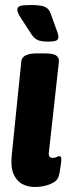

<svg xmlns="http://www.w3.org/2000/svg" viewBox="-20 -738 270 766"><path d="M119 8Q91 8 68.5 -4Q46 -16 34 -44Q22 -72 27 -120L65 -493Q68 -525 128 -525H158Q194 -525 205.5 -515.5Q217 -506 215 -492L175 -130Q172 -108 191 -108Q199 -108 205.5 -111.5Q212 -115 216 -115Q222 -115 224 -108.5Q226 -102 223 -84Q221 -70 219 -56.5Q217 -43 213 -32Q207 -14 179.5 -3Q152 8 119 8ZM171 -572Q144 -572 130 -578.5Q116 -585 105 -602L64 -665Q49 -688 49 -699Q49 -710 60.5 -714Q72 -718 102 -718Q140 -718 157 -711.5Q174 -705 181 -687L207 -615Q211 -605 212 -599Q213 -593 213 -590Q213 -580 204 -576Q195 -572 171 -572Z"/></svg>

Font: Asap Condensed
Style: Bold Italic
Weight: 700
Width: 3
Italic angle: -6°
Designer: Pablo Cosgaya
Foundry: Omnibus-Type
Version: Version 3.001; ttfautohint (v1.8.4.7-5d5b)